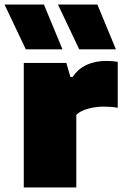

<svg xmlns="http://www.w3.org/2000/svg" viewBox="-47 -828 546 848"><path d="M58 0V-550H246L264 -488H274Q297.5 -524 335.5 -541.5Q373.5 -559 423 -559Q436.5 -559 450 -557.8Q463.5 -556.5 473 -555V-352Q458 -355 440.8 -356Q423.5 -357 409 -357Q376 -357 342.5 -348Q309 -339 290 -321V0ZM303 -610 209 -808H383L465 -610ZM67 -610 -27 -808H147L229 -610Z"/></svg>

Font: Encode Sans Expanded Black
Style: Regular
Weight: 900
Width: 7
Designer: Multiple Designers
Foundry: Impallari Type
Version: Version 3.000; ttfautohint (v1.8.3) -l 8 -r 50 -G 200 -x 14 